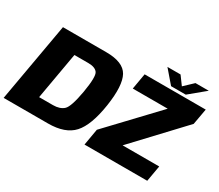

<svg xmlns="http://www.w3.org/2000/svg" viewBox="-150 -1117 1623 1426"><g transform="rotate(30 661.0 -404.0)"><path d="M-11 0H369Q516 0 585.2 -76Q654.5 -152 683 -338Q710.5 -520.5 668 -597.8Q625.5 -675 479 -675H108ZM214.5 -136.5 285 -538.5H404.5Q462.5 -538.5 484 -509Q505.5 -479.5 481.5 -338Q456.5 -195.5 424.2 -166Q392 -136.5 333.5 -136.5ZM682.5 0H1220.5L1244.5 -136.5H930.5L1308 -538.5L1332.5 -675H808.5L785 -539.5H1084.5L707 -141ZM1022.5 -697H1148.5L1282 -807.5H1168L1092.5 -736L1040 -807.5H927.5Z"/></g></svg>

Font: Anybody Thin ExtraBold
Style: Italic
Weight: 800
Italic angle: -10°
Version: Version 1.113;gftools[0.9.25]